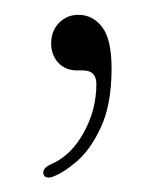

<svg xmlns="http://www.w3.org/2000/svg" viewBox="-20 -98 203 259"><path d="M84.5 -3Q68 -3 58.5 -13.5Q49 -24 49 -39.5Q49 -56 59.5 -67Q70 -78 86 -78Q105 -78 117.8 -61.5Q130.5 -45 130.5 -5.5Q130.5 42 116.5 72.8Q102.5 103.5 83.5 119.8Q64.5 136 49.5 141Q40 143 38.5 136.5Q37 128.5 50 123Q76 111.5 93 80.8Q110 50 110 15.5Q110 -3 92 -3Z"/></svg>

Font: Fraunces 72pt S050 Thin
Style: Regular
Weight: 100
Version: Version 1.000; ttfautohint (v1.8.3)